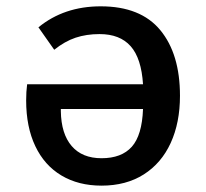

<svg xmlns="http://www.w3.org/2000/svg" viewBox="-20 -576 655 610"><path d="M551.8 -271.8Q551.8 -186.2 522.3 -121.8Q492.8 -57.4 436.7 -21.8Q380.5 13.8 302.6 13.8Q229.2 13.8 175.1 -18.5Q121 -50.8 92.1 -111.8Q63.1 -172.8 63.1 -256.9Q63.1 -285.1 66.2 -308.2H434.4Q429.2 -390.8 395.1 -429.2Q361 -467.7 296.4 -467.7Q254.4 -467.7 220 -456.2Q185.6 -444.6 152.3 -417.9L102.1 -489.2Q183.6 -555.9 300 -555.9Q426.7 -555.9 489.2 -480.3Q551.8 -404.6 551.8 -271.8ZM434.4 -229.7H173.3V-222.6Q174.4 -150.8 207.7 -112.1Q241 -73.3 302.6 -73.3Q366.2 -73.3 398.7 -109.7Q431.3 -146.2 434.4 -229.7Z"/></svg>

Font: Fira Code Fixed Medium
Style: Regular
Weight: 500
Monospace: yes
Designer: Carrois Corporate, Edenspiekermann AG, Nikita Prokopov
Foundry: Carrois Corporate, Edenspiekermann AG, Nikita Prokopov
Version: Version 5.002